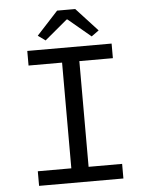

<svg xmlns="http://www.w3.org/2000/svg" viewBox="-57 -884 714 930"><g transform="rotate(-5 300.0 -419.0)"><path d="M95 0V-71H258V-585H95V-656H505V-585H342V-71H505V0ZM188 -699 152 -725 256 -838H344L448 -725L412 -699L302 -791H298Z"/></g></svg>

Font: Source Code Variable
Style: Regular
Weight: 400
Monospace: yes
Designer: Paul D. Hunt, Teo Tuominen
Foundry: Adobe Systems Incorporated
Version: Version 1.010;hotconv 1.0.106;makeotfexe 2.5.65593